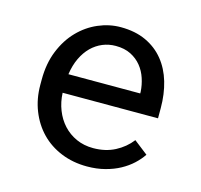

<svg xmlns="http://www.w3.org/2000/svg" viewBox="-85 -631 770 734"><g transform="rotate(15 300.0 -264.0)"><path d="M318.4 9.8Q262.7 9.8 216.1 -9.3Q169.4 -28.3 136.2 -62.5Q103 -96.7 84.5 -143.6Q65.9 -190.4 65.9 -245.6V-266.1Q65.9 -330.1 86.4 -380.6Q106.9 -431.2 140.9 -466.1Q174.8 -501 218 -519.5Q261.2 -538.1 306.6 -538.1Q363.8 -538.1 406.5 -518.3Q449.2 -498.5 477.5 -463.6Q505.9 -428.7 519.8 -381.3Q533.7 -334 533.7 -278.8V-238.3H156.2Q157.7 -202.1 170.2 -170.4Q182.6 -138.7 204.3 -115Q226.1 -91.3 256.3 -77.6Q286.6 -64 323.2 -64Q371.6 -64 409.2 -83.5Q446.8 -103 471.7 -135.3L526.9 -92.3Q513.7 -72.3 493.9 -54Q474.1 -35.6 448.2 -21.5Q422.4 -7.3 389.6 1.2Q356.9 9.8 318.4 9.8ZM306.6 -463.9Q279.3 -463.9 254.9 -453.9Q230.5 -443.8 210.9 -424.6Q191.4 -405.3 178 -377.2Q164.6 -349.1 159.2 -312.5H443.4V-319.3Q441.9 -345.7 433.3 -371.6Q424.8 -397.5 408.2 -418Q391.6 -438.5 366.5 -451.2Q341.3 -463.9 306.6 -463.9Z"/></g></svg>

Font: Roboto Mono
Style: Regular
Weight: 400
Designer: Google
Version: Version 2.000985; 2015; ttfautohint (v1.3)